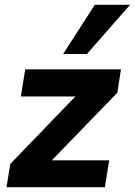

<svg xmlns="http://www.w3.org/2000/svg" viewBox="-20 -780 562 800"><path d="M7 0 23 -97 294 -378H67L85 -491H484L469 -394L196 -112H435L417 0ZM243 -555 375 -760H522L342 -555Z"/></svg>

Font: Nunito Sans ExtraBold
Style: Italic
Weight: 800
Italic angle: -9°
Designer: Vernon Adams
Foundry: Vernon Adams
Version: Version 3.006; ttfautohint (v1.8.3)